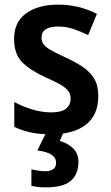

<svg xmlns="http://www.w3.org/2000/svg" viewBox="-20 -572 482 832"><path d="M406 -156Q406 -74 352.5 -32Q299 10 201 10Q151 10 113.5 2Q76 -6 42 -22V-130Q76 -111 119 -98Q162 -85 202 -85Q246 -85 266 -101Q286 -117 286 -145Q286 -160 279 -173Q272 -186 249 -201Q226 -216 179 -236Q110 -268 75.5 -303Q41 -338 41 -404Q41 -476 93 -514Q145 -552 233 -552Q320 -552 400 -512L362 -420Q329 -436 298 -446.5Q267 -457 232 -457Q160 -457 160 -409Q160 -393 168.5 -380.5Q177 -368 200 -355Q223 -342 266 -322Q308 -303 339.5 -281.5Q371 -260 388.5 -230.5Q406 -201 406 -156ZM320 128Q320 182 287.5 211Q255 240 178 240Q142 240 116 233V162Q129 165 146 167.5Q163 170 176 170Q197 170 210 161.5Q223 153 223 133Q223 90 142 80L181 0H256L239 39Q274 48 297 71Q320 94 320 128Z"/></svg>

Font: Noto Sans Sinhala SemiCondensed SemiBold
Style: Regular
Weight: 600
Width: 4
Designer: Jelle Bosma - Monotype Design Team
Foundry: Monotype Imaging Inc.
Version: Version 2.006; ttfautohint (v1.8.4.7-5d5b)